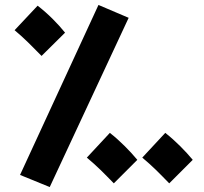

<svg xmlns="http://www.w3.org/2000/svg" viewBox="-20 -720 825 776"><path d="M181 36 500 -648 378 -700 61 -13ZM148 -494 243 -588C214 -624 175 -664 132 -697L39 -598C82 -562 106 -536 148 -494ZM440 21 535 -74C506 -109 466 -150 424 -183L331 -83C374 -47 398 -22 440 21ZM664 21 759 -74C730 -109 690 -150 648 -183L555 -83C598 -47 622 -22 664 21Z"/></svg>

Font: Noto Sans Arabic ExtBd
Style: Regular
Weight: 800
Designer: Monotype Design Team, Nadine Chahine, Nizar Qandah and Khaled Hosny
Foundry: Monotype Imaging Inc.
Version: Version 2.012